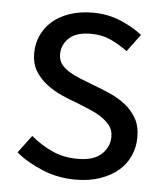

<svg xmlns="http://www.w3.org/2000/svg" viewBox="-46 -598 559 652"><g transform="rotate(5 234.0 -272.0)"><path d="M234 13Q176 13 123 -8.5Q70 -30 31 -62L76 -122Q111 -93 149.5 -75.5Q188 -58 237 -58Q291 -58 317.5 -83Q344 -108 344 -143Q344 -164 333 -179Q322 -194 304.5 -206Q287 -218 264.5 -227.5Q242 -237 220 -246Q191 -256 162.5 -269Q134 -282 110.5 -300.5Q87 -319 72.5 -343.5Q58 -368 58 -403Q58 -435 70.5 -463Q83 -491 107 -512Q131 -533 166 -545Q201 -557 245 -557Q296 -557 339 -539Q382 -521 414 -496L370 -437Q341 -458 311.5 -471.5Q282 -485 245 -485Q194 -485 170 -462Q146 -439 146 -407Q146 -387 156 -373.5Q166 -360 183 -349.5Q200 -339 221.5 -330.5Q243 -322 266 -313Q296 -302 325.5 -289Q355 -276 378.5 -257.5Q402 -239 417 -213Q432 -187 432 -148Q432 -115 419 -85.5Q406 -56 381 -34.5Q356 -13 319 0Q282 13 234 13Z"/></g></svg>

Font: SpoqaHanSans-Regular
Style: Regular
Weight: 400
Designer: [Spoqa Han Sans] Dong-huui Kim \uAE40 \uB3D9 \uD718  Younghwa Kang \uAC15 \uC601 \uD654  [Noto Sans] Ryoko NISHIZUKA \u8
Foundry: Spoqa (http://www.spoqa-han-sans.com)
Version: Version 2.000